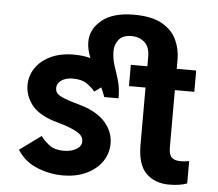

<svg xmlns="http://www.w3.org/2000/svg" viewBox="-54 -821 1012 891"><g transform="rotate(5 452.5 -375.0)"><path d="M70.7 -393.1Q70.7 -436.8 95.2 -473Q119.7 -509.2 165.1 -530.9Q210.6 -552.6 273.4 -552.6Q314.3 -552.6 350.5 -543.3Q343 -562.1 338.6 -580.3Q334.2 -598.4 334.2 -617.5Q334.2 -677.2 385.8 -719.3Q437.5 -761.4 534.8 -761.4Q618.3 -761.4 666 -734.2Q713.8 -707 733.8 -663.9Q753.9 -620.7 753.9 -572.4V-528.4H844.5V-429.3H753.9V-163Q753.9 -128.6 767.6 -115.8Q781.2 -103 808.2 -103Q820.3 -103 831 -104.4Q841.6 -105.8 848.7 -106.9V-2.8Q815 9.9 765.6 9.9Q698.2 9.9 657.7 -30.4Q617.2 -70.7 617.2 -163V-429.3H540.1V-528.4H617.2V-572.1Q617.2 -619 592.5 -640.3Q567.8 -661.6 532 -661.6Q490.8 -661.6 472.7 -638.3Q454.5 -615.1 454.5 -587Q454.5 -549 465.2 -517.9Q475.9 -486.9 486.3 -452.2Q496.8 -417.6 496.8 -368.6H430.4Q422.6 -389.9 412.6 -412.3L381.4 -389.9Q371.4 -404.1 346.1 -422.8Q320.7 -441.4 278.8 -441.4Q245 -441.4 224.6 -427Q204.2 -412.6 204.2 -391.7Q204.2 -368.3 224.6 -356.7Q245 -345.2 282 -333.8L328.8 -320.3Q404.1 -296.9 441.2 -253.4Q478.3 -209.9 478.3 -156.2Q478.3 -110.4 452.8 -72.6Q427.2 -34.8 380.1 -12.3Q333.1 10.3 269.5 10.3Q208.5 10.3 150 -13.3Q91.6 -36.9 57.2 -90.6L157 -163.4Q168 -146.7 193.7 -125.4Q219.5 -104 264.9 -104Q299.7 -104 323.2 -118.1Q346.6 -132.1 346.6 -154.5Q346.6 -178.3 323 -193.5Q299.4 -208.8 256.4 -223L204.2 -238.3Q133.5 -261.4 102.1 -302.7Q70.7 -344.1 70.7 -393.1Z"/></g></svg>

Font: Interface
Style: Bold
Weight: 700
Designer: Rasmus Andersson
Foundry: rsms
Version: Version 1.8